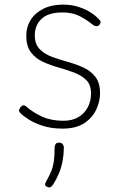

<svg xmlns="http://www.w3.org/2000/svg" viewBox="-20 -539 519 833"><path d="M251 19Q203 19 166 7Q129 -5 104 -21Q79 -37 68 -49Q61 -57 63 -62.5Q65 -68 70 -75Q76 -82 82.5 -82Q89 -82 96 -75Q125 -50 164 -32.5Q203 -15 255 -15Q293 -15 319.5 -30.5Q346 -46 360.5 -73Q375 -100 375 -133Q375 -171 354.5 -191.5Q334 -212 302 -224Q270 -236 234.5 -246Q199 -256 167 -270.5Q135 -285 114.5 -311.5Q94 -338 94 -384Q94 -422 113 -452.5Q132 -483 168 -501Q204 -519 254 -519Q290 -519 321 -509Q352 -499 375.5 -483.5Q399 -468 413 -451Q418 -445 416 -439.5Q414 -434 409 -429Q405 -425 398 -425.5Q391 -426 385 -430Q351 -457 321.5 -471Q292 -485 251 -485Q190 -485 160.5 -457.5Q131 -430 131 -386Q131 -348 151.5 -326.5Q172 -305 204 -293Q236 -281 272.5 -271Q309 -261 341 -246.5Q373 -232 393.5 -206Q414 -180 414 -134Q414 -98 397 -62.5Q380 -27 344.5 -4Q309 19 251 19ZM186 272Q176 268 175.5 262.5Q175 257 182 245Q195 222 202.5 203.5Q210 185 213.5 161.5Q217 138 217 101Q217 93 221 86.5Q225 80 236 80Q247 80 252 86.5Q257 93 257 101Q257 129 252 157Q247 185 236.5 211Q226 237 211 261Q206 268 200.5 272Q195 276 186 272Z"/></svg>

Font: Playwrite CL Thin
Style: Regular
Weight: 100
Designer: Veronika Burian, José Scaglione
Foundry: TypeTogether
Version: Version 1.002